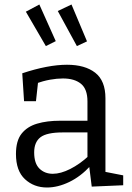

<svg xmlns="http://www.w3.org/2000/svg" viewBox="-20 -825 588 854"><path d="M449 -45 436 -63 528 -45V-1L388 5L376 -91L383 -88Q339 -40 288 -15.5Q237 9 189 9Q131 9 91 -28Q51 -65 51 -140Q51 -199 76 -230.5Q101 -262 145 -275Q189 -288 247 -288H378L369 -278V-374Q369 -429 340 -452.5Q311 -476 260 -476Q233 -476 202.5 -470.5Q172 -465 138 -453L150 -466L140 -375H87L79 -499Q136 -518 186 -527.5Q236 -537 278 -537Q358 -537 403.5 -501.5Q449 -466 449 -388ZM132 -147Q132 -98 155.5 -75Q179 -52 215 -52Q250 -52 292.5 -73.5Q335 -95 375 -132L369 -111V-245L378 -236H259Q188 -236 160 -214.5Q132 -193 132 -147ZM184 -620 95 -773 155 -805 228 -642ZM322 -620 237 -776 298 -805 367 -641Z"/></svg>

Font: Bitter Thin
Style: Regular
Weight: 400
Version: Version 3.021